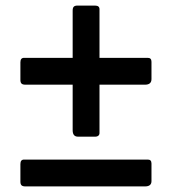

<svg xmlns="http://www.w3.org/2000/svg" viewBox="-20 -712 614 687"><path d="M522 -491C522 -500.3 517.7 -505 509 -505H336V-679C336 -687.7 330.7 -692 320 -692H257C251 -692 246.7 -690.7 244 -688C241.3 -685.3 240 -680.7 240 -674V-505H66C57.3 -505 53 -499.7 53 -489V-426C53 -420 54.3 -415.7 57 -413C59.7 -410.3 64.3 -409 71 -409H240V-246C240 -230.7 246.3 -223 259 -223H322C326 -223 329.3 -224.2 332 -226.5C334.7 -228.8 336 -232 336 -236V-409H499C514.3 -409 522 -415.7 522 -429ZM522 -127C522 -136.3 517.7 -141 509 -141H66C57.3 -141 53 -135.7 53 -125V-62C53 -56 54.3 -51.7 57 -49C59.7 -46.3 64.3 -45 71 -45H499C514.3 -45 522 -51.3 522 -64Z"/></svg>

Font: Libre Franklin SemiBold
Style: Regular
Weight: 600
Designer: Pablo Impallari, Rodrigo Fuenzalida
Foundry: Impallari Type
Version: Version 1.002; ttfautohint (v1.5)